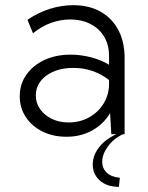

<svg xmlns="http://www.w3.org/2000/svg" viewBox="-20 -518 573 741"><path d="M460.9 0H454.6Q419.4 16.1 397 46.6Q374.5 77.1 374.5 106.4Q374.5 131.3 391.8 148.2Q409.2 165 442.4 168L439 203.1Q392.6 203.1 365.2 178.7Q337.9 154.3 337.9 117.2Q337.9 82 362.5 50.3Q387.2 18.6 429.2 0H409.7L404.8 -81.5Q379.9 -39.1 335.9 -14.6Q292 9.8 236.3 9.8Q184.6 9.8 143.8 -10.5Q103 -30.8 79.6 -66.2Q56.2 -101.6 56.2 -146.5Q56.2 -193.4 81.8 -229.7Q107.4 -266.1 151.6 -286.6Q195.8 -307.1 252.4 -307.1Q292 -307.1 331.1 -296.9Q370.1 -286.6 400.9 -268.1V-301.3Q400.9 -345.7 381.3 -377.4Q361.8 -409.2 327.9 -426Q293.9 -442.9 251 -442.9Q213.9 -442.9 177 -429.7Q140.1 -416.5 107.4 -389.6L85.9 -441.4Q126 -469.2 171.6 -483.6Q217.3 -498 262.7 -498Q323.7 -498 367.9 -473.1Q412.1 -448.2 436.5 -402.6Q460.9 -356.9 460.9 -293.9ZM245.1 -45.4Q288.6 -45.4 324 -65.2Q359.4 -85 380.1 -118.9Q400.9 -152.8 400.9 -195.3V-209Q372.1 -231.9 337.2 -243.9Q302.2 -255.9 263.2 -255.9Q199.7 -255.9 158.9 -226.1Q118.2 -196.3 118.2 -149.4Q118.2 -120.1 135 -96.4Q151.9 -72.8 180.4 -59.1Q209 -45.4 245.1 -45.4Z"/></svg>

Font: Kumbh Sans Light
Style: Regular
Weight: 300
Version: Version 1.004